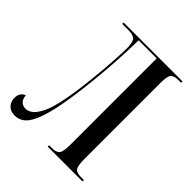

<svg xmlns="http://www.w3.org/2000/svg" viewBox="-200 -838 969 969"><g transform="rotate(45 285.0 -353.5)"><path d="M64 7Q34 7 17 -10.5Q0 -28 0 -56Q0 -76 9 -88.5Q18 -101 32 -105Q33 -82 45.5 -69Q58 -56 79 -56Q95 -56 114 -69Q133 -82 152.5 -121.5Q172 -161 187 -242Q196 -289 203 -347.5Q210 -406 215 -463.5Q220 -521 222.5 -566.5Q225 -612 225 -634Q225 -675 213 -689.5Q201 -704 166 -704H121V-714H541V-704H521Q491 -704 479.5 -691Q468 -678 468 -628V-86Q468 -36 479.5 -23Q491 -10 521 -10H541V0H293V-10H314Q343 -10 355 -23Q367 -36 367 -86V-704H238Q237 -627 232 -549Q227 -471 219.5 -399Q212 -327 203 -267Q194 -207 185 -166Q169 -97 151 -59.5Q133 -22 111.5 -7.5Q90 7 64 7Z"/></g></svg>

Font: Noto Serif Display ExtraCondensed Medium
Style: Regular
Weight: 500
Width: 2
Designer: Monotype Design Team
Foundry: Monotype Imaging Inc.
Version: Version 2.009